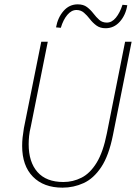

<svg xmlns="http://www.w3.org/2000/svg" viewBox="-20 -852 634 884"><path d="M268 12Q181 12 131.5 -38.5Q82 -89 82 -180Q82 -200 84 -219Q86 -238 90 -262L170 -660H200L122 -270Q116 -246 114 -226Q112 -206 112 -188Q112 -106 152.5 -60Q193 -14 272 -14Q316 -14 355.5 -34Q395 -54 425 -103Q455 -152 472 -238L556 -660H586L500 -230Q481 -135 446 -82.5Q411 -30 365 -9Q319 12 268 12ZM466 -722Q441 -722 424 -734.5Q407 -747 394 -764Q381 -781 366.5 -793.5Q352 -806 332 -806Q309 -806 290 -783.5Q271 -761 260 -724L238 -726Q246 -771 272.5 -801.5Q299 -832 338 -832Q364 -832 380.5 -819.5Q397 -807 410 -790Q423 -773 437 -760.5Q451 -748 472 -748Q495 -748 513.5 -770.5Q532 -793 544 -830L566 -828Q559 -783 532 -752.5Q505 -722 466 -722Z"/></svg>

Font: Source Sans 3 ExtraLight ExtraLight
Style: Italic
Weight: 250
Italic angle: -11°
Version: Version 3.052;hotconv 1.1.0;makeotfexe 2.6.0